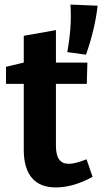

<svg xmlns="http://www.w3.org/2000/svg" viewBox="-20 -808 447 840"><path d="M223.7 12Q155.3 12 119.7 -29.5Q84 -71 84 -153V-459.3L102.3 -441H6.3V-515.7L104.3 -539.3L84 -515V-651.3L224.7 -676.3V-515L209.7 -534H362.3L359.7 -441H209.7L224.7 -459.3V-172Q224.7 -129.3 238.7 -110.3Q252.7 -91.3 281 -91.3Q297 -91.3 316.3 -96.7Q335.7 -102 358.7 -111L385 -34.3Q300.7 12 223.7 12ZM356.3 -568.7 274.3 -580Q283.7 -630.7 287.7 -681.8Q291.7 -733 288.3 -788L407 -783Q401.7 -733.3 388.8 -679.2Q376 -625 356.3 -568.7Z"/></svg>

Font: Bitter Thin
Style: Regular
Weight: 100
Designer: Sol Matas, and Bitter project Authors
Foundry: Sol Matas
Version: Version 2.002